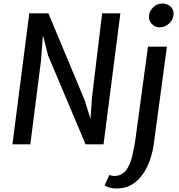

<svg xmlns="http://www.w3.org/2000/svg" viewBox="-20 -823 1022 1095"><path d="M51 0 147 -747H256L463.5 -250L496 -144.5L504.5 -267L562.5 -747H666.5L570.5 0H468L254.5 -506L225 -622.5L214 -479L153 0ZM645.5 252Q601.5 252 576.5 233.5L604.5 174Q608.5 177 616.5 178.8Q624.5 180.5 629.5 180.5Q673 180.5 697 150.5Q721 120.5 733 71.8Q745 23 753 -33.5L824 -557H932L857 -1.5Q847.5 68.5 820.2 126.2Q793 184 749.2 218Q705.5 252 645.5 252ZM889.5 -667Q866 -667 847.8 -684.5Q829.5 -702 829.5 -726.5Q829.5 -756.5 852.2 -779.8Q875 -803 905.5 -803Q933.5 -803 951.8 -786.5Q970 -770 970 -745Q970 -713.5 946 -690.2Q922 -667 889.5 -667Z"/></svg>

Font: Merriweather Sans Italic
Style: Regular
Weight: 400
Italic angle: -7.5°
Designer: Eben Sorkin
Foundry: Eben Sorkin
Version: Version 1.008; ttfautohint (v1.7.19-72a1) -l 8 -r 50 -G 200 